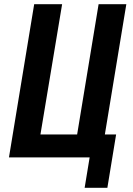

<svg xmlns="http://www.w3.org/2000/svg" viewBox="-20 -755 640 921"><path d="M386 146 410 0H23L144 -735H278L174 -110H350L453 -735H586L483 -110H537L495 146Z"/></svg>

Font: Iosevka Curly XBdExObl
Style: Regular
Weight: 800
Width: 7
Italic angle: -9°
Monospace: yes
Designer: Belleve Invis
Foundry: Belleve Invis
Version: Version 11.1.0; ttfautohint (v1.8.3)